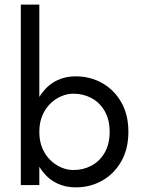

<svg xmlns="http://www.w3.org/2000/svg" viewBox="-20 -800 610 830"><path d="M150 0H70V-780H150V-381Q158 -394 168 -406Q193 -437 228.5 -453.5Q264 -470 307 -470Q370 -470 421.5 -441Q473 -412 504 -358.5Q535 -305 535 -230Q535 -156 504 -102Q473 -48 421.5 -19Q370 10 307 10Q264 10 228.5 -6.5Q193 -23 168 -54Q158 -66 150 -79ZM454 -230Q454 -283 432.5 -320Q411 -357 375.5 -376Q340 -395 297 -395Q271 -395 245 -384Q219 -373 197.5 -352Q176 -331 163 -300.5Q150 -270 150 -230Q150 -190 163 -159.5Q176 -129 197.5 -108Q219 -87 245 -76Q271 -65 297 -65Q340 -65 375.5 -84Q411 -103 432.5 -140Q454 -177 454 -230Z"/></svg>

Font: Venryn Sans
Style: Regular
Weight: 400
Designer: Owen Earl, indestructible type* (font) & Cristiano Sobral (main changes)
Version: Version 3.600; ttfautohint (v1.8.3)